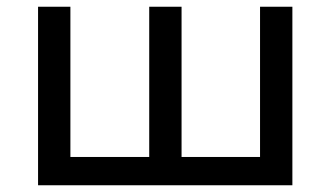

<svg xmlns="http://www.w3.org/2000/svg" viewBox="-20 -550 981 570"><path d="M848 -530V0H93V-530H189V-84H423V-530H519V-84H752V-530Z"/></svg>

Font: CMG Sans Medium
Style: Regular
Weight: 500
Designer: Julieta Ulanovsky
Foundry: Julieta Ulanovsky
Version: Version 7.200